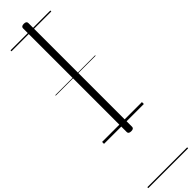

<svg xmlns="http://www.w3.org/2000/svg" viewBox="-497 -993 1407 1407"><g transform="rotate(-45 206.5 -289.5)"><path d="M207 76Q179 76 179 57V-1018Q179 -1038 207 -1038Q234 -1038 234 -1018V57Q234 76 207 76ZM0 449H413V459H0ZM0 -20H413V0H0ZM0 -505H413V-500H0ZM0 -969H413V-959H0Z"/></g></svg>

Font: Playwrite IT Trad Guides
Style: Regular
Weight: 400
Designer: Veronika Burian, José Scaglione
Foundry: TypeTogether
Version: Version 1.003